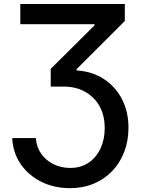

<svg xmlns="http://www.w3.org/2000/svg" viewBox="-20 -748 726 983"><path d="M42.5 -41H163.6Q166.5 4.4 190.7 38.8Q214.8 73.2 253.7 92.5Q292.5 111.8 338.9 111.8Q394 111.8 433.6 85Q473.1 58.1 494.6 12Q516.1 -34.2 516.1 -92.3Q516.1 -157.2 489.3 -204.8Q462.4 -252.4 415 -278.6Q367.7 -304.7 306.2 -304.7H239.7V-395.5L463.9 -618.2V-624H84V-727.5H619.1V-640.6L372.1 -394V-387.2Q450.7 -382.8 510.5 -344.2Q570.3 -305.7 604 -241.2Q637.7 -176.8 637.7 -93.8Q637.7 -26.9 616 29.8Q594.2 86.4 554.4 127.9Q514.6 169.4 459.7 192.4Q404.8 215.3 338.4 215.3Q256.8 215.3 190.9 182.4Q125 149.4 85.7 91.8Q46.4 34.2 42.5 -41Z"/></svg>

Font: Inter
Style: 540
Weight: 540
Designer: Rasmus Andersson
Foundry: rsms
Version: Version 4.001;git-66647c0bb